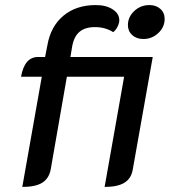

<svg xmlns="http://www.w3.org/2000/svg" viewBox="-20 -729 670 758"><path d="M145 -426H63Q77 -504 130 -504H158L167 -550Q180 -625 230.5 -667Q281 -709 358 -709Q399 -709 425 -692Q451 -675 451 -649Q451 -637 444 -623.5Q437 -610 427 -602Q396 -622 355 -622Q316 -622 294 -603.5Q272 -585 265 -546L258 -504H583L504 -59Q498 -24 471 -7.5Q444 9 393 9L470 -426H244L180 -59Q173 -24 146.5 -7.5Q120 9 68 9ZM485 -630Q485 -662 510 -685.5Q535 -709 570 -709Q596 -709 613 -694Q630 -679 630 -654Q630 -622 605 -598.5Q580 -575 546 -575Q519 -575 502 -590.5Q485 -606 485 -630Z"/></svg>

Font: K2D Medium
Style: Italic
Weight: 500
Italic angle: -10°
Designer: Katatrad Aksorn Co.,Ltd.
Foundry: Cadson Demak Co.,Ltd.
Version: Version 1.000; ttfautohint (v1.6)